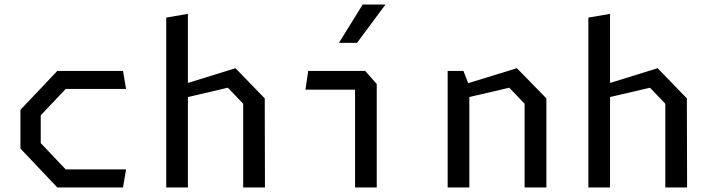

<svg xmlns="http://www.w3.org/2000/svg" viewBox="-20 -826 3140 846"><path d="M232.5 0H522L535.5 -79.5H269.5L159.5 -195.5V-318L269.5 -434H535.5L522 -513.5H232.5L70 -342V-171.5Z M712.5 0H808V-398.5L984 -439.5L1051.5 -369V0H1147.5L1146.5 -392.5L1017.5 -525.5L808 -460.5V-765L712.5 -748.5Z M1553 -637 1678.5 -806H1578L1473.5 -637ZM1544.5 0H1640V-456L1589 -513.5H1338L1326 -431H1544.5Z M1952.5 0H2048V-398.5L2224 -439.5L2291.5 -369V0H2387.5V-392.5L2257.5 -525.5L2043 -459.5L2022 -513.5H1952.5Z M2572.5 0H2668V-398.5L2844 -439.5L2911.5 -369V0H3007.5L3006.5 -392.5L2877.5 -525.5L2668 -460.5V-765L2572.5 -748.5Z"/></svg>

Font: FontWithASyntaxHighlighterNightOwl
Style: Regular
Weight: 400
Designer: Riley Cran & the Lettermatic Team
Foundry: Lettermatic
Version: Version 1.000 (FontWithASyntaxHighlighterNightOwl)